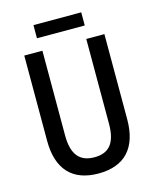

<svg xmlns="http://www.w3.org/2000/svg" viewBox="-127 -948 849 1044"><g transform="rotate(-15 297.5 -425.5)"><path d="M432 -861H163V-787H432ZM523 -235V-714H421V-237C421 -130 382 -81 298 -81C217 -81 174 -128 174 -236V-714H72V-234C72 -74 150 10 297 10C447 10 523 -76 523 -235Z"/></g></svg>

Font: Noto Sans Armenian Condensed Medium
Style: Regular
Weight: 500
Width: 3
Designer: Monotype Design Team
Foundry: Monotype Imaging Inc.
Version: Version 2.008